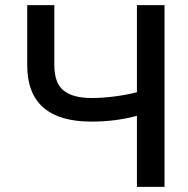

<svg xmlns="http://www.w3.org/2000/svg" viewBox="-20 -727 731 747"><path d="M191.4 -707V-473.6Q191.4 -403.8 227.5 -374.8Q263.7 -345.7 335.9 -345.7Q379.4 -345.7 426 -351.8Q472.7 -357.9 512.7 -368.2V-707H620.1V0H512.7V-276.4Q430.2 -253.9 335.9 -253.9Q85.9 -253.9 85.9 -473.6V-707Z"/></svg>

Font: Pretendard Medium
Style: Regular
Weight: 500
Designer: Base glyphs from Inter by Rasmus Andersson; Hangeul glyphs from Noto Sans CJK(Source Han Sans) by Jang Soo-young and Kan
Foundry: Kil Hyung-jin
Version: Version 1.309